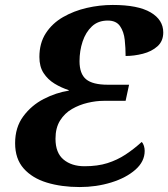

<svg xmlns="http://www.w3.org/2000/svg" viewBox="-20 -744 679 775"><path d="M302 11Q228 11 169 -7Q110 -25 75.5 -64Q41 -103 41 -166Q41 -230 74 -274.5Q107 -319 156.5 -344.5Q206 -370 257 -378L258 -380Q227 -390 200 -406.5Q173 -423 156 -449Q139 -475 139 -514Q139 -570 165 -610Q191 -650 234.5 -675Q278 -700 330 -712Q382 -724 435 -724Q537 -724 588 -694Q639 -664 639 -613Q639 -578 615.5 -557Q592 -536 556.5 -527Q521 -518 487 -518Q487 -550 483.5 -583Q480 -616 464.5 -638.5Q449 -661 415 -661Q376 -661 351 -637.5Q326 -614 313.5 -576.5Q301 -539 301 -497Q301 -446 327.5 -424Q354 -402 415 -402H501L487 -337H398Q368 -337 334 -329Q300 -321 270.5 -304Q241 -287 222.5 -257.5Q204 -228 204 -184Q204 -127 236.5 -100Q269 -73 321 -73Q374 -73 413.5 -85.5Q453 -98 486.5 -120Q520 -142 552 -171Q558 -165 561 -155Q564 -145 564 -135Q564 -92 526.5 -59Q489 -26 429 -7.5Q369 11 302 11Z"/></svg>

Font: Noto Serif SemiCondensed ExtraBold
Style: Italic
Weight: 800
Width: 4
Italic angle: -12°
Designer: Monotype Design Team
Foundry: Monotype Imaging Inc.
Version: Version 2.014; ttfautohint (v1.8.4.7-5d5b)